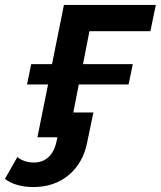

<svg xmlns="http://www.w3.org/2000/svg" viewBox="-93 -554 649 775"><path d="M58 0 101 -213H16L33 -295H117L165 -534H536L514 -428H268L242 -295H443L426 -213H225L203 -100H284L259 20Q243 103 185 152Q127 201 41 201Q7 201 -23 192.5Q-53 184 -73 168L-23 80Q-11 90 6.5 96Q24 102 44 102Q79 102 103 80Q127 58 136 13L139 0Z"/></svg>

Font: Montserrat SemiBold
Style: Italic
Weight: 600
Italic angle: -11.3°
Designer: Julieta Ulanovsky
Foundry: Julieta Ulanovsky
Version: Version 9.000; ttfautohint (v1.8.4.7-5d5b)